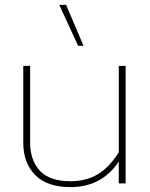

<svg xmlns="http://www.w3.org/2000/svg" viewBox="-20 -749 613 784"><path d="M222 -729H250L321 -562H299ZM75 -166V-480H103V-168Q103 -94 143 -51.5Q183 -9 268 -9Q331 -9 378.5 -37Q426 -65 465 -127V-480H493V0H465V-89Q395 15 268 15Q172 15 123.5 -34.5Q75 -84 75 -166Z"/></svg>

Font: Prompt Thin
Style: Regular
Weight: 250
Designer: Katatrad Team
Foundry: CadsonDemak
Version: Version 1.001